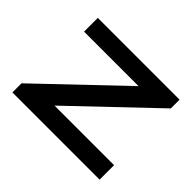

<svg xmlns="http://www.w3.org/2000/svg" viewBox="-120 -728 916 916"><g transform="rotate(45 338.0 -270.0)"><path d="M632.3 -97.7V0H43.9V-61.5L448.2 -446.8H80.6V-539.6H632.3V-480.5L230.5 -97.7Z"/></g></svg>

Font: Squarish Sans CT
Style: RegularSC
Weight: 400
Version: Version 0.9